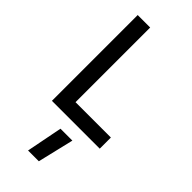

<svg xmlns="http://www.w3.org/2000/svg" viewBox="-306 -740 1088 1088"><g transform="rotate(45 238.0 -196.0)"><path d="M184.1 294.6 226.7 77.4H322.1L270.4 294.6ZM80.7 0V-687.5H180.7V-89.2H464V0Z"/></g></svg>

Font: Titillium Web SemiBold
Style: Regular
Weight: 600
Designer: Mohamed Gaber, Accademia di Belle Arti di Urbino
Foundry: Kief Type Foundry, Accademia di Belle Arti di Urbino
Version: Version 3.000; ttfautohint (v1.8.4)